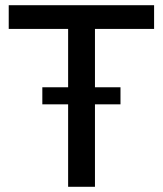

<svg xmlns="http://www.w3.org/2000/svg" viewBox="-20 -717 626 737"><path d="M241.5 0V-316.5H142.5V-382H241.5V-606H13.5V-697H571.5V-606H344.5V-382H442.5V-316.5H344.5V0Z"/></svg>

Font: HK Grotesk Medium
Style: Regular
Weight: 500
Designer: Alfredo Marco Pradil
Foundry: Hanken Design Co.
Version: Version 3.001;FEAKit 1.0